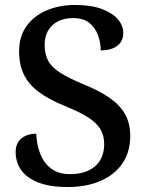

<svg xmlns="http://www.w3.org/2000/svg" viewBox="-20 -744 596 774"><path d="M252 10Q198 10 158.5 -0.5Q119 -11 93 -30.5Q67 -50 55 -76Q43 -102 43 -131Q43 -155 53.5 -171.5Q64 -188 83 -196.5Q102 -205 126 -205Q128 -159 143 -122Q158 -85 187.5 -63.5Q217 -42 262 -42Q327 -42 363.5 -74Q400 -106 400 -163Q400 -199 384 -224.5Q368 -250 334 -271.5Q300 -293 241 -317Q177 -343 136 -373.5Q95 -404 76 -444Q57 -484 57 -537Q57 -596 86 -637.5Q115 -679 166.5 -701.5Q218 -724 283 -724Q347 -724 390 -708Q433 -692 455 -666.5Q477 -641 477 -611Q477 -578 453 -559.5Q429 -541 386 -541Q386 -571 375.5 -601Q365 -631 341 -651Q317 -671 275 -671Q222 -671 191 -642Q160 -613 160 -563Q160 -526 174 -499.5Q188 -473 222.5 -451Q257 -429 317 -404Q379 -379 421 -350Q463 -321 484 -284Q505 -247 505 -196Q505 -132 474 -86Q443 -40 386 -15Q329 10 252 10Z"/></svg>

Font: Noto Serif Armenian Medium
Style: Regular
Weight: 500
Version: Version 2.007